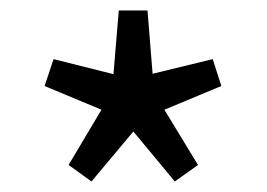

<svg xmlns="http://www.w3.org/2000/svg" viewBox="-20 -816 507 365"><path d="M153.9 -471 110.4 -502.4 172.9 -607.4 64.8 -652.5 81.8 -703.6 195.7 -675 205.8 -796.1H260.4L270.1 -675.8L384.4 -703.6L400.8 -652.5L292.5 -607.4L356.4 -502.4L312.3 -471L233.5 -566Z"/></svg>

Font: Noto Sans HK Thin
Style: Regular
Weight: 100
Designer: Ryoko NISHIZUKA 西塚涼子 (kana, bopomofo & ideographs); Paul D. Hunt (Latin, Greek & Cyrillic); Sandoll Communications 산돌커뮤니
Foundry: Adobe
Version: Version 2.004-H2;hotconv 1.0.118;makeotfexe 2.5.65603